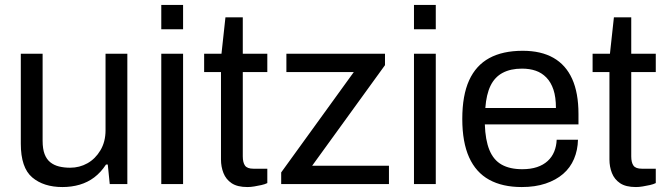

<svg xmlns="http://www.w3.org/2000/svg" viewBox="-20 -743 2692 775"><path d="M232 12Q156 12 110 -27Q64 -66 64 -163V-526H152V-175Q152 -142 160 -121Q168 -100 183 -88Q198 -76 218.5 -71Q239 -66 263 -66Q301 -66 333 -84Q365 -102 385.5 -136.5Q406 -171 406 -217V-526H494V0H423L415 -79H408Q387 -47 360.5 -27Q334 -7 301.5 2.5Q269 12 232 12Z M631 -625V-723H719V-625ZM631 0V-526H719V0Z M979 12Q938 12 915 -3.5Q892 -19 882 -44.5Q872 -70 872 -99V-452H804V-526H874L890 -673H960V-526H1059V-452H960V-112Q960 -87 969 -74.5Q978 -62 1003 -62H1059V-4Q1049 1 1035 4Q1021 7 1006.5 9.5Q992 12 979 12Z M1115 0V-47L1408 -452H1136V-526H1534V-480L1240 -74H1550V0Z M1651 -625V-723H1739V-625ZM1651 0V-526H1739V0Z M2086 12Q2008 12 1954.5 -17.5Q1901 -47 1873.5 -108Q1846 -169 1846 -263Q1846 -358 1873.5 -418.5Q1901 -479 1955 -508.5Q2009 -538 2090 -538Q2164 -538 2214 -509.5Q2264 -481 2289.5 -424.5Q2315 -368 2315 -283V-241H1937Q1939 -178 1955.5 -137.5Q1972 -97 2005 -78.5Q2038 -60 2088 -60Q2122 -60 2147.5 -68.5Q2173 -77 2190.5 -93Q2208 -109 2217 -131Q2226 -153 2227 -179H2313Q2312 -137 2297 -101.5Q2282 -66 2253 -41Q2224 -16 2182 -2Q2140 12 2086 12ZM1939 -307H2224Q2224 -351 2214 -381Q2204 -411 2185.5 -430Q2167 -449 2142.5 -457.5Q2118 -466 2087 -466Q2041 -466 2009 -449Q1977 -432 1960 -397Q1943 -362 1939 -307Z M2547 12Q2506 12 2483 -3.5Q2460 -19 2450 -44.5Q2440 -70 2440 -99V-452H2372V-526H2442L2458 -673H2528V-526H2627V-452H2528V-112Q2528 -87 2537 -74.5Q2546 -62 2571 -62H2627V-4Q2617 1 2603 4Q2589 7 2574.5 9.5Q2560 12 2547 12Z"/></svg>

Font: Archivo SemiBold
Style: Regular
Weight: 400
Version: Version 2.001